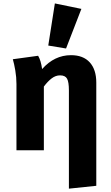

<svg xmlns="http://www.w3.org/2000/svg" viewBox="-20 -889 655 1136"><path d="M400 -562.6Q472.3 -562.6 511 -520Q549.7 -477.4 549.7 -400V210.3L387.7 227.2V-353.3Q387.7 -403.6 376.9 -423.3Q366.2 -443.1 335.4 -443.1Q309.2 -443.1 285.9 -425.4Q262.6 -407.7 239.5 -376.9V0H77.4V-391.8Q77.4 -432.3 70.5 -472.3Q63.6 -512.3 55.9 -538.5L205.6 -559Q222.1 -531.3 229.2 -480.5Q302.1 -562.6 400 -562.6ZM304.6 -868.7 461.5 -836.4 370.8 -602.1 265.6 -619.5Z"/></svg>

Font: FiraCode Nerd Font
Style: Bold
Weight: 700
Designer: Carrois Corporate, Edenspiekermann AG, Nikita Prokopov
Foundry: Carrois Corporate, Edenspiekermann AG, Nikita Prokopov
Version: Version 6.002;Nerd Fonts 2.1.0